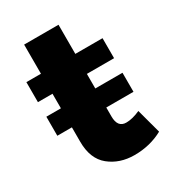

<svg xmlns="http://www.w3.org/2000/svg" viewBox="-166 -756 770 856"><g transform="rotate(-30 218.5 -328.5)"><path d="M274 8Q198 8 145.5 -34.5Q93 -77 93 -165V-239H18V-337H93V-412H18V-515H93V-665H270V-515H410V-412H270V-337H410V-239H270V-193Q270 -136 314 -136Q346 -136 386 -154L420 -28Q354 8 274 8Z"/></g></svg>

Font: Argentum Novus
Style: Bold
Weight: 700
Designer: Julieta Ulanovsky (font) & Cristiano Sobral (main changes)
Foundry: Julieta Ulanovsky (font) & Cristiano Sobral (main changes)
Version: Version 3.00;November 27, 2020;FontCreator 13.0.0.2655 64-bi